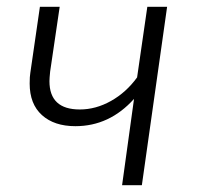

<svg xmlns="http://www.w3.org/2000/svg" viewBox="-20 -543 578 563"><path d="M396 0H338L373 -253Q301 -173 201 -173Q139 -173 103 -205.5Q67 -238 67 -298Q67 -319 69 -330L97 -523H155L127 -333Q125 -313 125 -305Q125 -222 214 -222Q261 -222 305.5 -247Q350 -272 382 -316L412 -523H470Z"/></svg>

Font: Fira Sans Light
Style: Italic
Weight: 300
Italic angle: -8°
Designer: bBox Type GmbH & Carrois Corporate GbR & Edenspiekermann AG
Foundry: bBox Type GmbH & Carrois Corporate GbR & Edenspiekermann AG
Version: Version 4.301